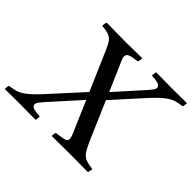

<svg xmlns="http://www.w3.org/2000/svg" viewBox="-224 -916 1131 1131"><g transform="rotate(45 341.0 -350.5)"><path d="M323 0Q323 -7 324 -15Q325 -23 328 -30Q369 -35 390 -40Q411 -45 411 -62Q411 -68 408.5 -78Q406 -88 400 -101L317 -294L147 -105Q134 -90 127 -80Q120 -70 120 -61Q120 -48 133.5 -41Q147 -34 193 -31Q193 -24 192 -15.5Q191 -7 189 0Q179 0 158.5 0Q138 0 114.5 -0.5Q91 -1 71 -1Q51 -1 40 -1Q15 -1 -14 -0.5Q-43 0 -68 0Q-68 -8 -67 -16Q-66 -24 -63 -31Q-33 -34 -8.5 -42Q16 -50 45 -72.5Q74 -95 116 -141L297 -340L192 -582Q177 -618 163.5 -635.5Q150 -653 130.5 -659.5Q111 -666 75 -669Q75 -677 76 -685.5Q77 -694 81 -701Q116 -701 161.5 -700Q207 -699 243 -699Q276 -699 309 -700Q342 -701 377 -701Q377 -694 376 -685.5Q375 -677 371 -669Q333 -665 313 -658Q293 -651 293 -634Q293 -626 295 -619Q297 -612 304 -597L380 -422L535 -595Q548 -610 555 -620Q562 -630 562 -639Q562 -652 548.5 -659Q535 -666 489 -669Q489 -677 490 -685Q491 -693 493 -700Q504 -700 524 -700Q544 -700 567.5 -699.5Q591 -699 611.5 -699Q632 -699 642 -699Q667 -699 696 -699.5Q725 -700 750 -700Q750 -693 749 -685Q748 -677 745 -669Q715 -666 690.5 -658Q666 -650 637 -627.5Q608 -605 566 -559L400 -375L504 -134Q523 -91 538 -70.5Q553 -50 574.5 -42.5Q596 -35 631 -31Q630 -24 628.5 -15.5Q627 -7 625 0Q589 0 553.5 -0.5Q518 -1 481 -1Q441 -1 398 -0.5Q355 0 323 0Z"/></g></svg>

Font: Tiro Gurmukhi
Style: Italic
Weight: 400
Italic angle: -11°
Designer: Gurmukhi: John Hudson & Fiona Ross, assisted by Paul Hanslow. Latin: John Hudson with Paul Hanslow, assisted by Kaja Soj
Foundry: Tiro Typeworks Ltd.
Version: Version 1.52